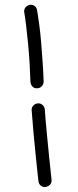

<svg xmlns="http://www.w3.org/2000/svg" viewBox="-20 -758 324 797"><path d="M133.8 -391.6Q123 -390.6 115.2 -398.4Q107.4 -406.2 106.4 -418Q105.5 -451.2 103 -492.7Q100.6 -534.2 96.7 -575.2Q92.8 -616.2 88.4 -652.3Q84 -688.5 80.1 -710.9Q80.1 -720.7 86.9 -728.5Q93.8 -736.3 107.4 -738.3Q117.2 -738.3 124.5 -732.4Q131.8 -726.6 133.8 -716.8Q137.7 -694.3 142.6 -658.2Q147.5 -622.1 150.9 -580.6Q154.3 -539.1 157.2 -496.6Q160.2 -454.1 161.1 -418.9Q161.1 -408.2 153.3 -399.9Q145.5 -391.6 133.8 -391.6ZM166 -303.7Q168.9 -260.7 173.8 -210.4Q178.7 -160.2 183.1 -115.7Q187.5 -71.3 190.9 -41Q194.3 -10.7 194.3 -8.8Q194.3 2 187 9.3Q179.7 16.6 167 18.6Q156.2 18.6 148.4 11.7Q140.6 4.9 139.6 -5.9Q139.6 -6.8 136.2 -36.6Q132.8 -66.4 128.4 -110.8Q124 -155.3 119.1 -206.5Q114.3 -257.8 111.3 -301.8Q111.3 -312.5 118.7 -320.3Q126 -328.1 138.7 -329.1Q149.4 -329.1 157.2 -321.8Q165 -314.5 166 -303.7Z"/></svg>

Font: Coming Soon
Style: Regular
Weight: 400
Designer: Dathan Boardman
Foundry: Open Window
Version: Version 1.002